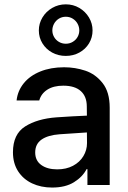

<svg xmlns="http://www.w3.org/2000/svg" viewBox="-20 -844 583 876"><path d="M237.3 -308.6Q270.5 -311 309.8 -313.2Q349.1 -315.4 376.5 -316.4L376 -358.4Q376 -403.8 348.6 -428.5Q321.3 -453.1 268.6 -453.1Q224.1 -453.1 195.8 -434.8Q167.5 -416.5 159.2 -385.7H55.7Q60.5 -429.7 88.4 -464.1Q116.2 -498.5 163.8 -517.8Q211.4 -537.1 272.5 -537.1Q322.8 -537.1 369.4 -521.5Q416 -505.9 448.2 -464.8Q480.5 -423.8 480.5 -352.5V0H378.9V-72.3H375Q356.9 -37.1 317.6 -12.7Q278.3 11.7 217.8 11.7Q167 11.7 126.5 -7.3Q85.9 -26.4 62.5 -62.7Q39.1 -99.1 39.1 -149.4Q39.1 -231.9 94.7 -267.1Q150.4 -302.2 237.3 -308.6ZM241.2 -71.3Q282.2 -71.3 313 -87.6Q343.8 -104 360.4 -131.6Q377 -159.2 377 -191.4L376.5 -239.7L252 -231.4Q198.7 -227.5 169.7 -207.3Q140.6 -187 140.6 -148.4Q140.6 -111.3 168.2 -91.3Q195.8 -71.3 241.2 -71.3ZM157.2 -705.1Q157.2 -736.8 173.6 -764.2Q189.9 -791.5 218.3 -807.9Q246.6 -824.2 280.3 -824.2Q314 -824.2 341.8 -807.9Q369.6 -791.5 386 -764.2Q402.3 -736.8 402.3 -705.1Q402.3 -672.9 386.2 -646.2Q370.1 -619.6 342 -604.2Q314 -588.9 280.3 -588.9Q246.1 -588.9 218 -604.2Q189.9 -619.6 173.6 -646.2Q157.2 -672.9 157.2 -705.1ZM341.8 -705.1Q341.8 -721.2 334 -735.6Q326.2 -750 312 -758.8Q297.9 -767.6 280.3 -767.6Q262.7 -767.6 248.5 -758.8Q234.4 -750 226.6 -735.6Q218.8 -721.2 218.8 -705.1Q218.8 -689.5 226.6 -675.5Q234.4 -661.6 248.5 -653.1Q262.7 -644.5 280.3 -644.5Q297.9 -644.5 312 -653.1Q326.2 -661.6 334 -675.5Q341.8 -689.5 341.8 -705.1Z"/></svg>

Font: Pretendard JP Medium
Style: Regular
Weight: 500
Designer: Base glyphs from Inter by Rasmus Andersson; Hangeul glyphs from Noto Sans CJK(Source Han Sans) by Jang Soo-young and Kan
Foundry: Kil Hyung-jin
Version: Version 1.309